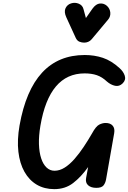

<svg xmlns="http://www.w3.org/2000/svg" viewBox="-20 -1313 895 1342"><path d="M359.5 9Q290 9 237 -22.2Q184 -53.5 151 -112Q118 -170.5 108.5 -252.5Q99 -334.5 116.5 -435.5Q204 -928.5 572.5 -928.5Q639.5 -928.5 699 -908.8Q758.5 -889 815.5 -837Q842.5 -813 852 -783.8Q861.5 -754.5 837.5 -730.5Q814 -707 784 -713.5Q754 -720 727.5 -743Q693.5 -775 656.8 -787.5Q620 -800 571.5 -800Q324.5 -800 262.5 -434.5Q250.5 -363.5 252.2 -305.8Q254 -248 267.8 -206.2Q281.5 -164.5 305.5 -142Q329.5 -119.5 361 -119.5Q397.5 -119.5 432.8 -142Q468 -164.5 501.2 -202.5Q534.5 -240.5 565.2 -286.8Q596 -333 623 -380Q650 -430 673.2 -441.8Q696.5 -453.5 718 -453.5Q751.5 -453.5 767.8 -434.2Q784 -415 778 -381.5L721.5 -60Q717 -34 703.5 -17Q690 0 653 0Q616 0 595.8 -18.2Q575.5 -36.5 582 -70L596 -145.5Q546.5 -76 491 -33.5Q435.5 9 359.5 9ZM568.5 -1015Q551.5 -1015 535.2 -1021.5Q519 -1028 509.5 -1048L443.5 -1192Q426 -1230.5 438.2 -1256Q450.5 -1281.5 477.5 -1289.5Q504.5 -1298 530.8 -1287Q557 -1276 563.5 -1249.5L580.5 -1187L626 -1252Q650.5 -1286 678.2 -1288.5Q706 -1291 727.5 -1272Q748.5 -1252.5 751 -1225.2Q753.5 -1198 736 -1176.5L621 -1039Q610 -1026 596.2 -1020.5Q582.5 -1015 568.5 -1015Z"/></svg>

Font: Edu AU VIC WA NT Pre
Style: Bold
Weight: 700
Designer: Tina and Corey Anderson, Eben Sorkin, Mirko Velimirovic
Foundry: Google for Education
Version: Version 1.001